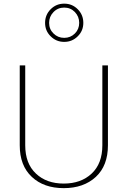

<svg xmlns="http://www.w3.org/2000/svg" viewBox="-20 -999 682 1025"><path d="M526.4 -223.6C526.4 -158.2 507.3 -107.9 469.2 -72.3C431.2 -36.6 381.3 -19 320.3 -19C259.3 -19 209.5 -36.6 171.9 -72.3C133.8 -107.9 114.7 -158.2 114.7 -223.6V-649.9H85.4V-223.6C85.4 -150.9 106.9 -94.7 149.9 -54.7C192.4 -14.6 249.5 5.4 320.3 5.4C391.1 5.4 448.2 -14.6 491.7 -54.7C534.7 -94.7 556.2 -150.9 556.2 -223.6V-649.9H526.4ZM322.8 -979.5C294.4 -979.5 270.5 -969.7 250.5 -949.7C230.5 -929.7 220.7 -905.3 220.7 -877C220.7 -848.6 230.5 -824.7 250.5 -805.2C270.5 -785.2 294.4 -775.4 322.8 -775.4C351.1 -775.4 375 -785.2 395 -805.2C415 -824.7 424.8 -848.6 424.8 -877C424.8 -905.3 415 -929.7 395 -949.7C375 -969.7 351.1 -979.5 322.8 -979.5ZM322.8 -958.5C345.2 -958.5 364.3 -950.7 379.9 -934.6C395 -918.5 402.8 -899.4 402.8 -877C402.8 -854.5 395 -835.4 379.9 -820.3C364.3 -804.7 345.2 -796.9 322.8 -796.9C300.3 -796.9 281.2 -804.7 265.6 -820.3C250 -835.4 242.2 -854.5 242.2 -877C242.2 -899.4 250 -918.5 265.6 -934.6C281.2 -950.7 300.3 -958.5 322.8 -958.5Z"/></svg>

Font: Estedad Thin
Style: Regular
Weight: 100
Designer: Amin Abedi
Version: Version 7.3